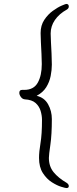

<svg xmlns="http://www.w3.org/2000/svg" viewBox="-20 -797 390 974"><path d="M103 -341H92Q78 -341 78 -326Q78 -316 86 -305Q94 -294 106 -293Q142 -291 160.5 -274.5Q179 -258 186 -234.5Q193 -211 193 -189Q193 -116 185.5 -71.5Q178 -27 178 4Q178 51 197.5 81Q217 111 243 127.5Q269 144 290.5 150.5Q312 157 317 157Q329 157 329 147Q329 138 319 131Q276 106 252 76.5Q228 47 228 4Q228 -11 235.5 -62.5Q243 -114 243 -193Q243 -234 224 -268Q205 -302 166 -311Q198 -328 214.5 -354.5Q231 -381 237 -411.5Q243 -442 243 -469Q243 -494 241.5 -525Q240 -556 238.5 -584Q237 -612 237 -627Q237 -664 258.5 -695.5Q280 -727 320 -749Q329 -755 329 -764Q329 -777 316 -777Q313 -777 293 -768.5Q273 -760 248 -742Q223 -724 204.5 -696Q186 -668 186 -629Q186 -612 187.5 -582.5Q189 -553 190.5 -522.5Q192 -492 192 -472Q192 -414 171.5 -377.5Q151 -341 103 -341Z"/></svg>

Font: Klee One
Style: Regular
Weight: 400
Designer: Fontworks Inc.
Foundry: Fontworks Inc.
Version: Version 1.100